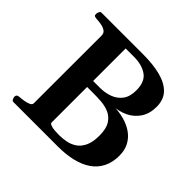

<svg xmlns="http://www.w3.org/2000/svg" viewBox="-167 -876 1060 1060"><g transform="rotate(45 363.0 -346.5)"><path d="M64 0Q55.7 0 51.5 -9.8Q47.4 -19.5 47.4 -24.9Q47.4 -41 63.5 -43Q83 -44.4 102.5 -47.6Q122.1 -50.8 135.5 -57.1Q148.9 -63.5 148.9 -74.2L149.4 -602.5Q149.4 -623.5 134.5 -633.1Q119.6 -642.6 99.1 -645.8Q78.6 -648.9 60.5 -649.9Q50.3 -650.9 46.6 -654.1Q43 -657.2 43 -668Q43 -673.3 47.1 -683.1Q51.3 -692.9 59.6 -692.9H385.3Q462.9 -692.9 520.5 -678Q578.1 -663.1 610.4 -629.9Q642.6 -596.7 642.6 -540.5Q642.6 -487.3 618.2 -450.4Q593.8 -413.6 553.5 -394.3Q513.2 -375 465.8 -373.5L466.8 -376Q512.2 -375.5 552.5 -364.7Q592.8 -354 623.3 -332.8Q653.8 -311.5 670.9 -279.5Q688 -247.6 688 -204.6Q688 -152.8 668.9 -114.3Q649.9 -75.7 613.8 -50.3Q577.6 -24.9 526.9 -12.5Q476.1 0 412.6 0ZM293.5 -393.6H347.7Q385.7 -393.6 420.4 -406Q455.1 -418.5 477.1 -447.3Q499 -476.1 499 -525.9Q499 -592.8 460 -620.1Q420.9 -647.5 358.9 -647.5H293.5ZM374.5 -49.3Q399.9 -49.3 427.2 -54.7Q454.6 -60.1 478.3 -75.9Q502 -91.8 516.8 -122.8Q531.7 -153.8 531.7 -204.6Q531.7 -259.3 512.7 -288.6Q493.7 -317.9 464.4 -330.1Q435.1 -342.3 403.1 -344.5Q371.1 -346.7 344.7 -346.7H293.5V-67.4Q293.5 -67.4 296.6 -62.7Q299.8 -58.1 316.7 -53.7Q333.5 -49.3 374.5 -49.3Z"/></g></svg>

Font: Gelasio SemiBold
Style: Regular
Weight: 600
Designer: Eben Sorkin
Foundry: Eben Sorkin
Version: Version 1.008